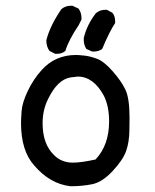

<svg xmlns="http://www.w3.org/2000/svg" viewBox="-20 -651 540 667"><path d="M225 -4Q154 -12 99 -76Q53 -127 53 -224Q53 -235 55 -264.5Q57 -294 76.5 -335Q96 -376 125 -408Q172 -460 244 -460Q252 -460 272 -458Q292 -456 316.5 -447Q341 -438 371 -404Q401 -370 415.5 -340Q430 -310 430 -242Q430 -238 429.5 -197.5Q429 -157 418 -126Q407 -95 371 -56.5Q335 -18 300 -11Q265 -4 225 -4ZM233 -86Q262 -86 312 -97Q359 -147 359 -229Q359 -282 341 -318Q305 -385 250 -385L225 -382Q180 -375 147 -307Q128 -269 128 -223Q128 -151 167 -113Q193 -86 233 -86ZM178 -464H172L152 -474Q141 -489 141 -511Q153 -560 193 -619Q207 -631 226 -631H232L253 -621Q263 -607 263 -589V-583L253 -563Q219 -513 207 -474Q195 -464 178 -464ZM306 -472H300L280 -481Q271 -495 271 -512V-519Q282 -565 313 -605Q327 -617 346 -617H351L370 -607Q380 -596 380 -577V-571Q360 -541 335 -481Q323 -472 306 -472Z"/></svg>

Font: Xiaolai SC
Style: Regular
Weight: 400
Designer: Nozomi Seto 瀬戸のぞみ
Version: Version 3.11;December 4, 2020;FontCreator 13.0.0.2613 64-bit